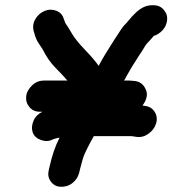

<svg xmlns="http://www.w3.org/2000/svg" viewBox="-20 -674 658 732"><path d="M105 -168C111 -154 122 -145 137 -140C152 -135 165 -135 176 -140C187 -145 197 -148 207 -149C190 -116 178 -79 169 -39L166 -26C162 -10 164 4 173 17C182 30 194 37 210 38C226 39 242 35 256 24C270 13 278 0 282 -16L285 -29C287 -37 291 -50 295 -66C299 -82 313 -111 337 -154L338 -155H473C479 -155 484 -155 489 -154L501 -152C517 -150 532 -154 546 -164C560 -174 570 -187 575 -203C580 -219 578 -234 570 -247C562 -260 550 -268 534 -270L523 -272C530 -280 536 -291 539 -304C542 -317 539 -329 531 -342C523 -355 511 -363 495 -365L485 -366C476 -367 467 -367 457 -367H453C454 -368 458 -375 466 -390C474 -405 489 -430 512 -465C521 -478 527 -488 531 -495C535 -502 538 -506 542 -510C546 -514 550 -519 555 -524C560 -529 563 -534 566 -537C579 -541 590 -548 600 -559C610 -570 615 -582 617 -596C619 -610 615 -624 605 -636C595 -648 582 -654 565 -654H559C536 -654 515 -643 494 -622C486 -614 478 -606 472 -598C466 -590 460 -584 454 -578C448 -572 434 -551 413 -518C392 -485 372 -453 356 -423C346 -438 329 -458 305 -483C281 -508 265 -528 256 -543L238 -573C235 -578 231 -582 229 -586L224 -600C220 -615 211 -626 197 -632C183 -638 168 -639 152 -633C136 -627 123 -616 114 -600C105 -584 104 -566 111 -547C115 -531 121 -518 128 -508C135 -498 139 -491 142 -487C157 -457 174 -433 192 -415C210 -397 225 -381 237 -367H149C132 -367 117 -362 104 -350C91 -338 82 -324 80 -308C78 -292 82 -278 92 -266C102 -254 115 -248 132 -248H142C127 -241 115 -230 108 -214C101 -198 100 -183 105 -168Z"/></svg>

Font: AppleStorm
Style: XbdIta
Weight: 800
Foundry: Cannot Into Space Fonts
Version: Version 1.01